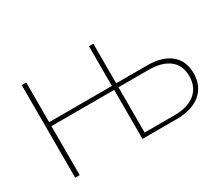

<svg xmlns="http://www.w3.org/2000/svg" viewBox="-123 -978 1435 1256"><g transform="rotate(-30 595.0 -350.0)"><path d="M132 0H166V-370H640V0H899C1053 0 1145 -77 1145 -206C1145 -329 1058 -401 910 -401H673V-700H640V-400H166V-700H132ZM673 -29V-371H900C1035 -371 1111 -311 1111 -203C1111 -94 1033 -29 900 -29Z"/></g></svg>

Font: Chess Sans ExtraLight
Style: Regular
Weight: 275
Designer: Wolf Bōese
Foundry: Wolf Bōese
Version: Version 7.223;Glyphs 3.3 (3306)